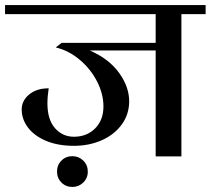

<svg xmlns="http://www.w3.org/2000/svg" viewBox="-32 -620 835 761"><path d="M585 -420H324Q401 -386 440.5 -330.5Q480 -275 480 -219Q480 -167 450.5 -126.5Q421 -86 371 -64Q321 -42 261 -42Q197 -42 150 -62Q103 -82 78.5 -115Q54 -148 54 -186Q54 -221 83.5 -245.5Q113 -270 161 -270Q156 -238 156 -210Q156 -146 186 -112Q216 -78 261 -78Q312 -78 345 -111Q378 -144 378 -198Q378 -248 352.5 -297.5Q327 -347 283.5 -383.5Q240 -420 189 -432L212 -450H585V-564H-12V-600H783V-564H687V0H585ZM316 60Q316 86 298 103.5Q280 121 255 121Q229 121 211.5 103.5Q194 86 194 60Q194 34 211.5 16.5Q229 -1 255 -1Q280 -1 298 16.5Q316 34 316 60Z"/></svg>

Font: Arya
Style: Regular
Weight: 400
Designer: Eduardo Rodriguez Tunni, Modular Infotech
Foundry: Eduardo Rodriguez Tunni, Modular Infotech
Version: Version 1.002